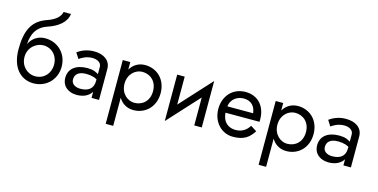

<svg xmlns="http://www.w3.org/2000/svg" viewBox="-91 -1268 3897 1977"><g transform="rotate(15 1858.0 -280.0)"><path d="M35 -290C35 -91 139 10 273 10C408 10 511 -92 511 -230C511 -369 408 -470 273 -470C216 -470 168 -447 133 -406C122 -393 113 -379 106 -363C107 -389 111 -415 118 -441C135 -508 179 -564 262 -591C372 -627 453 -691 463 -780H384C375 -732 333 -687 242 -656C81 -602 35 -477 35 -290ZM273 -395C363 -395 430 -327 430 -230C430 -135 363 -65 273 -65C184 -65 115 -135 115 -230C115 -336 203 -395 273 -395Z M657 -352C679 -368 728 -400 794 -400C845 -400 891 -377 891 -330V-253C880 -261 865 -268 848 -275C827 -282 801 -286 772 -286C652 -286 576 -229 576 -132C576 -38 648 10 734 10C798 10 852 -12 884 -55C887 -58 889 -62 891 -66V0H971V-330C971 -419 899 -470 794 -470C711 -470 653 -438 618 -413ZM657 -135C657 -191 696 -225 776 -225C805 -225 832 -221 855 -214C867 -210 879 -205 891 -198V-180C891 -94 834 -61 754 -61C700 -61 657 -87 657 -135Z M1181 220V-80C1196 -55 1215 -34 1238 -19C1267 0 1300 10 1338 10C1463 10 1566 -82 1566 -230C1566 -379 1463 -470 1338 -470C1300 -470 1267 -460 1238 -441C1215 -426 1196 -405 1181 -380V-460H1101V220ZM1485 -230C1485 -124 1413 -65 1328 -65C1258 -65 1181 -124 1181 -230C1181 -336 1258 -395 1328 -395C1413 -395 1485 -336 1485 -230Z M1761 -460H1681V35L1986 -298V0H2066V-495L1761 -162Z M2553 -148C2523 -98 2476 -65 2409 -65C2349 -65 2304 -91 2280 -140C2271 -160 2265 -183 2263 -210H2625C2626 -218 2626 -226 2626 -234C2626 -379 2539 -470 2409 -470C2290 -470 2205 -393 2185 -279C2182 -263 2181 -247 2181 -230C2181 -92 2275 10 2399 10C2519 10 2572 -36 2618 -107ZM2265 -278C2267 -299 2273 -318 2284 -335C2309 -376 2356 -400 2409 -400C2489 -400 2531 -350 2539 -278Z M2811 220V-80C2826 -55 2845 -34 2868 -19C2897 0 2930 10 2968 10C3093 10 3196 -82 3196 -230C3196 -379 3093 -470 2968 -470C2930 -470 2897 -460 2868 -441C2845 -426 2826 -405 2811 -380V-460H2731V220ZM3115 -230C3115 -124 3043 -65 2958 -65C2888 -65 2811 -124 2811 -230C2811 -336 2888 -395 2958 -395C3043 -395 3115 -336 3115 -230Z M3342 -352C3364 -368 3413 -400 3479 -400C3530 -400 3576 -377 3576 -330V-253C3565 -261 3550 -268 3533 -275C3512 -282 3486 -286 3457 -286C3337 -286 3261 -229 3261 -132C3261 -38 3333 10 3419 10C3483 10 3537 -12 3569 -55C3572 -58 3574 -62 3576 -66V0H3656V-330C3656 -419 3584 -470 3479 -470C3396 -470 3338 -438 3303 -413ZM3342 -135C3342 -191 3381 -225 3461 -225C3490 -225 3517 -221 3540 -214C3552 -210 3564 -205 3576 -198V-180C3576 -94 3519 -61 3439 -61C3385 -61 3342 -87 3342 -135Z"/></g></svg>

Font: Jost
Style: Regular
Weight: 400
Version: Version 3.710